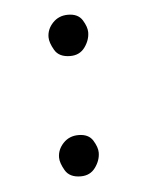

<svg xmlns="http://www.w3.org/2000/svg" viewBox="-36 -522 311 406"><g transform="rotate(-5 119.5 -319.5)"><path d="M77.6 -447.3Q77.6 -464.4 90.3 -477.8Q103 -491.2 122.6 -491.2Q144 -491.2 153.1 -476.6Q162.1 -461.9 162.1 -450.7Q162.1 -434.1 151.1 -418.9Q140.1 -403.8 120.1 -403.8Q96.2 -403.8 86.9 -419.9Q77.6 -436 77.6 -447.3ZM77.6 -191.9Q77.6 -209 90.3 -222.4Q103 -235.8 122.6 -235.8Q144 -235.8 153.1 -221.2Q162.1 -206.5 162.1 -195.3Q162.1 -178.7 151.1 -163.6Q140.1 -148.4 120.1 -148.4Q96.2 -148.4 86.9 -164.6Q77.6 -180.7 77.6 -191.9Z"/></g></svg>

Font: Mikhak Light
Style: Regular
Weight: 300
Designer: Amin Abedi
Version: Version 3.3